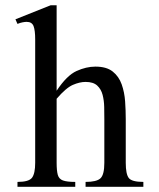

<svg xmlns="http://www.w3.org/2000/svg" viewBox="-20 -715 608 735"><path d="M528.8 0H307.6V-18.6Q350.1 -18.6 364.7 -32.5Q379.4 -46.4 379.4 -91.8V-258.8Q379.4 -280.8 378.9 -305.4Q378.4 -330.1 372.8 -351.8Q367.2 -373.5 352.1 -387.5Q336.9 -401.4 307.6 -401.4Q285.2 -401.4 259 -390.1Q232.9 -378.9 196.8 -336.9V-91.8Q196.8 -61.5 201.2 -45.7Q205.6 -29.8 220.9 -24.2Q236.3 -18.6 268.1 -18.6V0H46.9V-18.6Q90.8 -18.6 102.8 -34.9Q114.7 -51.3 114.7 -91.8V-564Q114.7 -599.1 108.4 -615.2Q102.1 -631.3 82 -631.3Q75.7 -631.3 66.7 -629.6Q57.6 -627.9 46.9 -623.5L39.1 -641.1L173.8 -694.8H196.8V-367.7Q235.8 -426.3 272.9 -443.1Q310.1 -460 345.2 -460Q387.7 -460 411.4 -441.2Q435.1 -422.4 445.8 -392.1Q456.5 -361.8 459 -326.7Q461.4 -291.5 461.4 -258.8V-91.8Q461.4 -48.8 472.9 -33.7Q484.4 -18.6 528.8 -18.6Z"/></svg>

Font: BabelStone Englisc
Style: Regular
Weight: 400
Designer: Andrew West
Foundry: BabelStone
Version: Version 1.000 June 24, 2023